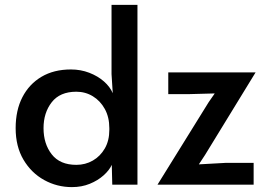

<svg xmlns="http://www.w3.org/2000/svg" viewBox="-20 -755 1096 785"><path d="M274 10Q213 10 160.5 -19Q108 -48 76 -102Q44 -156 44 -231Q44 -304 71.5 -357.5Q99 -411 149.5 -441Q200 -471 270 -471Q310 -471 345 -457.5Q380 -444 405 -422Q430 -400 441 -374L436 -452V-735H542V0H439L437 -81Q427 -59 403.5 -38Q380 -17 347 -3.5Q314 10 274 10ZM292 -81Q329 -81 359.5 -98.5Q390 -116 408.5 -148Q427 -180 427 -224V-231Q427 -276 408.5 -309.5Q390 -343 359.5 -361.5Q329 -380 292 -380Q225 -380 191.5 -337Q158 -294 158 -231Q158 -167 191.5 -124Q225 -81 292 -81ZM624 0 833 -337 858 -373 747 -370H668V-459H1025L818 -121L793 -83L901 -89H1017V0Z"/></svg>

Font: Alata
Style: Regular
Weight: 400
Designer: Spyros Zevelakis, Eben Sorkin
Foundry: Spyros Zevelakis
Version: Version 1.005; ttfautohint (v1.8.4.7-5d5b)